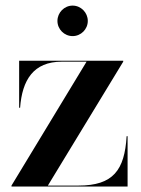

<svg xmlns="http://www.w3.org/2000/svg" viewBox="-20 -682 514 702"><path d="M190 -605.5C190 -575 215 -550 245.5 -550C276 -550 301 -575 301 -605.5C301 -636 276 -661.5 245.5 -661.5C215 -661.5 190 -636 190 -605.5ZM206 -456.5H296.5L22 -3.5V0H446.5V-184H443C435.5 -60 394 -3.5 267 -3.5H155L430.5 -456.5V-460H50V-288H53.5C61 -389 102 -456.5 206 -456.5Z"/></svg>

Font: Bodoni* 48pt Medium
Style: Regular
Weight: 500
Version: Version 2.3